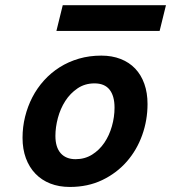

<svg xmlns="http://www.w3.org/2000/svg" viewBox="-20 -721 671 753"><path d="M350.6 -394Q313 -394 284.2 -374.5Q255.4 -355 236.1 -325Q216.8 -294.9 207 -258.3Q197.3 -221.7 197.3 -188Q197.3 -143.6 218 -120.1Q238.8 -96.7 276.4 -96.7Q312.5 -96.7 341.1 -114.5Q369.6 -132.3 389.2 -161.1Q408.7 -189.9 418.9 -226.1Q429.2 -262.2 429.2 -298.8Q429.2 -344.7 409.7 -369.4Q390.1 -394 350.6 -394ZM68.4 -180.7Q68.4 -223.1 78.4 -263.4Q88.4 -303.7 106.9 -339.6Q125.5 -375.5 152.6 -405.5Q179.7 -435.5 214.1 -457.3Q248.5 -479 289.6 -491Q330.6 -502.9 377.4 -502.9Q419.4 -502.9 453.1 -489.7Q486.8 -476.6 510.3 -451.9Q533.7 -427.2 546.1 -392.1Q558.6 -356.9 558.6 -313Q558.6 -249.5 537.6 -190.9Q516.6 -132.3 477.1 -87.2Q437.5 -42 381.1 -14.9Q324.7 12.2 253.9 12.2Q211.4 12.2 177.2 -1.2Q143.1 -14.6 118.9 -39.8Q94.7 -64.9 81.5 -100.6Q68.4 -136.2 68.4 -180.7ZM226.1 -700.7H630.9L606 -599.6H201.2Z"/></svg>

Font: Andika New Basic
Style: Bold Italic
Weight: 700
Italic angle: -14°
Designer: Victor Gaultney, Annie Olsen, Pablo Ugerman
Foundry: SIL International
Version: Version 5.500